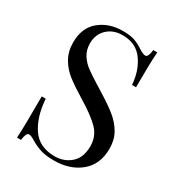

<svg xmlns="http://www.w3.org/2000/svg" viewBox="-174 -832 889 959"><g transform="rotate(30 270.0 -352.5)"><path d="M378 -682Q400 -668 412 -668Q421 -668 426 -678.5Q431 -689 434 -712H457Q452 -654 452 -508H429Q423 -589 382.5 -644.5Q342 -700 265 -700Q211 -700 177 -667.5Q143 -635 143 -584Q143 -546 160.5 -518Q178 -490 205 -470Q232 -450 282 -419L311 -401Q374 -362 410.5 -332.5Q447 -303 469 -265Q491 -227 491 -176Q491 -85 431 -35.5Q371 14 279 14Q231 14 200.5 4Q170 -6 142 -23Q120 -37 108 -37Q99 -37 94 -26.5Q89 -16 86 7H63Q67 -48 67 -233H90Q97 -132 140 -69Q183 -6 272 -6Q326 -6 364 -39.5Q402 -73 402 -139Q402 -195 364.5 -234Q327 -273 246 -322Q187 -358 150.5 -386Q114 -414 91 -453.5Q68 -493 68 -546Q68 -630 122 -674.5Q176 -719 256 -719Q300 -719 325.5 -709.5Q351 -700 378 -682Z"/></g></svg>

Font: Playfair Display SC
Style: Regular
Weight: 400
Designer: Claus Eggers Sørensen
Foundry: Claus Eggers Sørensen
Version: Version 1.200; ttfautohint (v1.6)